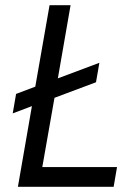

<svg xmlns="http://www.w3.org/2000/svg" viewBox="-20 -720 539 740"><path d="M49 0H418L431 -76H143L190 -343L350 -403L363 -478L203 -418L252 -700H171L116 -386L42 -358L29 -283L103 -311Z"/></svg>

Font: Fixel Text 20240404
Style: Italic
Weight: 400
Width: 4
Italic angle: -10°
Designer: AlfaBravo + MacPaw
Foundry: Kyrylo Tkachov, Marchela Mozhyna, Serhii Makarenko, Maria Weinstein, Zakhar Kryvoshyya
Version: Version 1.211;Glyphs 3.2 (3225)